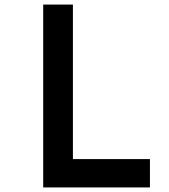

<svg xmlns="http://www.w3.org/2000/svg" viewBox="-20 -820 740 840"><path d="M169 0V-800H299V-124H636V0Z"/></svg>

Font: Martian Mono Medium
Style: Regular
Weight: 500
Monospace: yes
Designer: Roman Shamin
Foundry: Evil Martians
Version: Version 1.000; ttfautohint (v1.8.4.7-5d5b)